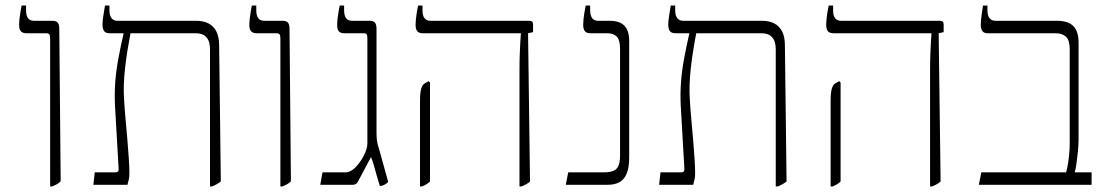

<svg xmlns="http://www.w3.org/2000/svg" viewBox="-20 -667 4015 693"><path d="M161 6V-528Q161 -539 158 -543Q155 -547 146 -547H75Q62 -547 55.5 -554Q49 -561 49 -576Q49 -588 50.5 -600.5Q52 -613 54 -625Q56 -637 58 -647H74V-631Q74 -611 81 -601.5Q88 -592 102 -592H169Q183 -592 188.5 -585Q194 -578 194 -563L199 -13Q194 -7 186 -2.5Q178 2 168 6Z M738 6V-489Q738 -518 725 -532.5Q712 -547 687 -547H376Q362 -547 356 -554.5Q350 -562 350 -579Q350 -589 352.5 -607Q355 -625 359 -647H375V-630Q375 -611 382.5 -601.5Q390 -592 403 -592H688Q714 -592 732.5 -582.5Q751 -573 761 -553.5Q771 -534 771 -503L777 -12Q771 -7 763 -2.5Q755 2 746 6ZM317 0 322 -45H396Q404 -45 406.5 -49Q409 -53 408 -61L395 -287Q393 -330 396 -370.5Q399 -411 407 -454.5Q415 -498 426 -546V-557H451V-547Q445 -516 440 -484.5Q435 -453 431.5 -422Q428 -391 427 -361.5Q426 -332 428 -305Q430 -271 433.5 -233.5Q437 -196 440 -160Q443 -124 445 -93Q447 -62 447 -41Q447 -29 445 -20Q443 -11 440 0Z M992 6V-528Q992 -539 989 -543Q986 -547 977 -547H906Q893 -547 886.5 -554Q880 -561 880 -576Q880 -588 881.5 -600.5Q883 -613 885 -625Q887 -637 889 -647H905V-631Q905 -611 912 -601.5Q919 -592 933 -592H1000Q1014 -592 1019.5 -585Q1025 -578 1025 -563L1030 -13Q1025 -7 1017 -2.5Q1009 2 999 6Z M1351 4Q1346 -11 1340.5 -30.5Q1335 -50 1330 -68.5Q1325 -87 1319 -100L1277 -21Q1272 -10 1267 -5Q1262 0 1252 0H1136L1144 -45H1228Q1245 -45 1262.5 -62.5Q1280 -80 1293 -105Q1306 -130 1306 -150V-528Q1306 -539 1303.5 -543Q1301 -547 1292 -547H1222Q1209 -547 1203 -554Q1197 -561 1197 -576Q1197 -588 1198.5 -600.5Q1200 -613 1202 -625Q1204 -637 1206 -647H1222V-631Q1222 -611 1229 -601.5Q1236 -592 1250 -592H1314Q1328 -592 1333.5 -585Q1339 -578 1339 -563V-188Q1339 -175 1340 -164.5Q1341 -154 1344 -143Q1347 -132 1351 -119L1381 -11Q1378 -6 1369 -1Q1360 4 1355 4Z M1855 6V-413Q1855 -446 1856 -471.5Q1857 -497 1858 -515Q1859 -533 1860 -545V-547H1506Q1492 -547 1486 -554.5Q1480 -562 1480 -578Q1480 -585 1481 -596Q1482 -607 1484 -620Q1486 -633 1489 -647H1505V-629Q1505 -610 1512.5 -601Q1520 -592 1533 -592H1890Q1897 -592 1900.5 -589Q1904 -586 1904 -578V-551L1886 -547L1893 -12Q1888 -7 1880 -2.5Q1872 2 1862 6ZM1496 6V-303Q1496 -333 1500.5 -347.5Q1505 -362 1513 -366L1527 -374L1532 -369V-12Q1527 -7 1520 -2.5Q1513 2 1503 6Z M2022 0 2031 -45H2159Q2183 -45 2195.5 -51Q2208 -57 2213 -70.5Q2218 -84 2218 -106V-490Q2218 -523 2206 -535Q2194 -547 2172 -547H2111Q2097 -547 2091 -554.5Q2085 -562 2085 -578Q2085 -585 2086 -596Q2087 -607 2089 -619.5Q2091 -632 2094 -647H2110V-631Q2110 -611 2117.5 -601.5Q2125 -592 2138 -592H2179Q2204 -592 2219.5 -584.5Q2235 -577 2243 -561Q2251 -545 2251 -519V-99Q2251 -62 2242 -40.5Q2233 -19 2216 -9.5Q2199 0 2173 0Z M2780 6V-489Q2780 -518 2767 -532.5Q2754 -547 2729 -547H2418Q2404 -547 2398 -554.5Q2392 -562 2392 -579Q2392 -589 2394.5 -607Q2397 -625 2401 -647H2417V-630Q2417 -611 2424.5 -601.5Q2432 -592 2445 -592H2730Q2756 -592 2774.5 -582.5Q2793 -573 2803 -553.5Q2813 -534 2813 -503L2819 -12Q2813 -7 2805 -2.5Q2797 2 2788 6ZM2359 0 2364 -45H2438Q2446 -45 2448.5 -49Q2451 -53 2450 -61L2437 -287Q2435 -330 2438 -370.5Q2441 -411 2449 -454.5Q2457 -498 2468 -546V-557H2493V-547Q2487 -516 2482 -484.5Q2477 -453 2473.5 -422Q2470 -391 2469 -361.5Q2468 -332 2470 -305Q2472 -271 2475.5 -233.5Q2479 -196 2482 -160Q2485 -124 2487 -93Q2489 -62 2489 -41Q2489 -29 2487 -20Q2485 -11 2482 0Z M3337 6V-413Q3337 -446 3338 -471.5Q3339 -497 3340 -515Q3341 -533 3342 -545V-547H2988Q2974 -547 2968 -554.5Q2962 -562 2962 -578Q2962 -585 2963 -596Q2964 -607 2966 -620Q2968 -633 2971 -647H2987V-629Q2987 -610 2994.5 -601Q3002 -592 3015 -592H3372Q3379 -592 3382.5 -589Q3386 -586 3386 -578V-551L3368 -547L3375 -12Q3370 -7 3362 -2.5Q3354 2 3344 6ZM2978 6V-303Q2978 -333 2982.5 -347.5Q2987 -362 2995 -366L3009 -374L3014 -369V-12Q3009 -7 3002 -2.5Q2995 2 2985 6Z M3513 0 3522 -45H3828Q3831 -54 3834 -71.5Q3837 -89 3839 -109.5Q3841 -130 3841 -147V-489Q3841 -522 3827.5 -534.5Q3814 -547 3789 -547H3545Q3532 -547 3526 -554.5Q3520 -562 3520 -579Q3520 -586 3521 -596.5Q3522 -607 3524 -620Q3526 -633 3528 -647H3544V-631Q3544 -611 3551.5 -601.5Q3559 -592 3573 -592H3795Q3835 -592 3854 -573Q3873 -554 3873 -513V-164Q3873 -144 3870.5 -119.5Q3868 -95 3865 -74.5Q3862 -54 3859 -45H3920V0Z"/></svg>

Font: Noto Serif Hebrew ExtraLight
Style: Regular
Weight: 250
Version: Version 2.003